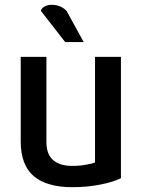

<svg xmlns="http://www.w3.org/2000/svg" viewBox="-20 -779 597 810"><path d="M490.2 -27.3Q490.2 -155.3 490.2 -539.1Q462.9 -539.1 380.9 -539.1Q380.9 -427.7 380.9 -93.8Q367.2 -87.9 341.8 -84Q316.4 -79.1 285.2 -79.1Q231.4 -79.1 203.1 -104.5Q175.8 -128.9 175.8 -180.7Q175.8 -300.8 175.8 -539.1Q148.4 -539.1 67.4 -539.1Q67.4 -450.2 67.4 -182.6Q67.4 -82 123 -35.2Q178.7 10.7 285.2 10.7Q346.7 10.7 401.4 0Q457 -10.7 490.2 -27.3ZM333 -601.6Q315.4 -634.8 260.7 -733.4Q248 -746.1 231.4 -752.9Q213.9 -758.8 198.2 -758.8Q181.6 -758.8 168.9 -752Q155.3 -745.1 152.3 -733.4Q186.5 -689.5 254.9 -601.6Q262.7 -601.6 285.2 -601.6Q296.9 -601.6 333 -601.6Z"/></svg>

Font: DaxlinePro-Medium
Style: Medium
Weight: 400
Designer: Hans Reichel
Version: Version 7.502; 2006